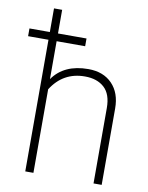

<svg xmlns="http://www.w3.org/2000/svg" viewBox="-119 -864 717 928"><g transform="rotate(10 240.0 -400.0)"><path d="M110 -800V-684H250V-646H110V-460Q166 -540 285 -540Q359 -540 402 -495.5Q445 -451 445 -375V0H405V-370Q405 -438 370 -470Q335 -502 275 -502Q168 -502 110 -410V0H70V-646H-30V-684H70V-800Z"/></g></svg>

Font: Cooper Hewitt
Style: Light
Weight: 703
Designer: Village Type and Design LLC
Foundry: Cooper Hewitt Smithsonian Design Museum
Version: 1.000